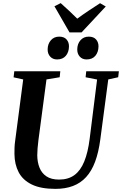

<svg xmlns="http://www.w3.org/2000/svg" viewBox="-20 -1199 781 1229"><path d="M673 -690.5 622 -306Q611 -223.5 588.8 -163.8Q566.5 -104 531.2 -65.5Q496 -27 447 -8.5Q398 10 334.5 10Q241 10 183.5 -18Q126 -46 99.5 -96.5Q73 -147 72.5 -214Q72.5 -233 73 -252.8Q73.5 -272.5 76.5 -293.5L128.5 -690.5L67 -704L71.5 -743H366L362 -704.5L277.5 -690.5L226 -302Q222.5 -274.5 220.5 -249.5Q218.5 -224.5 218.5 -204.5Q219 -160.5 233 -125.5Q247 -90.5 277.5 -70Q308 -49.5 358 -49.5Q417 -49.5 456.2 -78.2Q495.5 -107 519.2 -165Q543 -223 554 -311L601.5 -690L528 -704.5L532 -743H741L736.5 -704.5ZM345 -818.5Q318 -818.5 301.2 -836.8Q284.5 -855 285 -883.5Q285.5 -918.5 305.8 -941.5Q326 -964.5 359 -964.5Q390.5 -964.5 406.2 -946.2Q422 -928 421.5 -901.5Q421 -865.5 401.5 -842Q382 -818.5 345 -818.5ZM534 -818.5Q507 -818.5 490.5 -836.8Q474 -855 474.5 -883.5Q475 -918.5 495.2 -941.5Q515.5 -964.5 548 -964.5Q579.5 -964.5 595.2 -946.2Q611 -928 610.5 -901.5Q610 -865.5 590.5 -842Q571 -818.5 534 -818.5ZM425 -991.5 328.5 -1159 368.5 -1179Q396 -1154.5 422.8 -1129.5Q449.5 -1104.5 474.5 -1079.5Q509 -1105 546.2 -1129.8Q583.5 -1154.5 620.5 -1178.5L657 -1157.5L502 -991.5Z"/></svg>

Font: Merriweather 60pt
Style: Bold Italic
Weight: 700
Italic angle: -7.8°
Version: Version 2.101